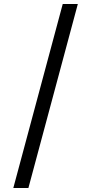

<svg xmlns="http://www.w3.org/2000/svg" viewBox="-20 -812 459 967"><path d="M296 -792H372L123 135H47Z"/></svg>

Font: Noto Sans Bengali UI ExtraCondensed
Style: Regular
Weight: 400
Width: 2
Designer: Jelle Bosma - Monotype Design Team
Foundry: Monotype Imaging Inc.
Version: Version 2.003